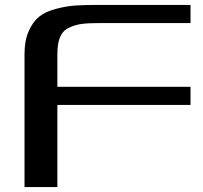

<svg xmlns="http://www.w3.org/2000/svg" viewBox="-20 -763 827 783"><path d="M80 0V-544Q80 -598 97 -636Q114 -674 139 -694.5Q164 -715 207 -726.5Q250 -738 287 -740.5Q324 -743 380 -743H757V-669H387Q341 -669 314 -665.5Q287 -662 261.5 -650Q236 -638 225 -612Q214 -586 214 -544V-409H757V-335H214V0Z"/></svg>

Font: Aneo
Style: Regular
Weight: 400
Designer: Anastasios Pappas
Foundry: Anastasios Pappas
Version: Version 1.000